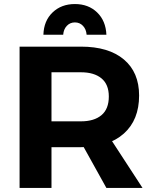

<svg xmlns="http://www.w3.org/2000/svg" viewBox="-20 -931 764 951"><path d="M381 -700Q518 -700 593.5 -636.5Q669 -573 669 -458Q669 -337 593.5 -269.5Q518 -202 381 -202H235V0H77V-700ZM381 -330Q446 -330 482.5 -360.5Q519 -391 519 -453Q519 -513 482.5 -543Q446 -573 381 -573H235V-330ZM362 -261H516L686 0H507ZM293 -759H195Q197 -828 240.5 -869.5Q284 -911 351 -911Q418 -911 461 -869.5Q504 -828 507 -759H409Q407 -786 391 -803Q375 -820 351 -820Q327 -820 311 -803Q295 -786 293 -759Z"/></svg>

Font: Alexandria SemiBold
Style: Regular
Weight: 600
Designer: Mohamed Gaber
Foundry: Kief Type Foundry
Version: Version 5.100